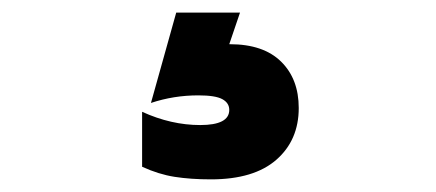

<svg xmlns="http://www.w3.org/2000/svg" viewBox="-20 -21 690 304"><path d="M453 150Q453 201 417.5 232Q382 263 314 263Q282 263 256.5 259Q231 255 205 243V156Q251 177 297 177Q343 177 343 153Q343 142 332 136Q321 130 294 130Q255 130 219 142L259 -1H360L343 49H344Q397 49 425 76.5Q453 104 453 150Z"/></svg>

Font: Biryani ExtraBold
Style: Regular
Weight: 800
Designer: Dan Reynolds and Mathieu Reguer
Foundry: Dan Reynolds and Mathieu Reguer
Version: Version 1.004; ttfautohint (v1.1) -l 5 -r 5 -G 72 -x 0 -D la